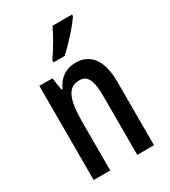

<svg xmlns="http://www.w3.org/2000/svg" viewBox="-187 -953 846 954"><g transform="rotate(-30 235.5 -476.0)"><path d="M382 -850V-859H270C249 -814 220 -764 183 -710V-699H247C290 -737 356 -809 382 -850ZM275 -643C224 -643 179 -615 156 -562H150L139 -633H64V-93H159V-368C159 -503 184 -558 250 -558C297 -558 314 -516 314 -434V-93H410V-456C410 -581 362 -643 275 -643Z"/></g></svg>

Font: Noto Sans Kannada UI ExtraCondensed Medium
Style: Regular
Weight: 500
Width: 2
Designer: Jelle Bosma - Monotype Design Team
Foundry: Monotype Imaging Inc.
Version: Version 2.005